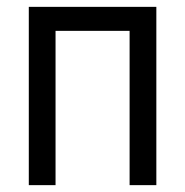

<svg xmlns="http://www.w3.org/2000/svg" viewBox="-20 -540 540 560"><path d="M64 0V-520H436V0H358V-450H142V0Z"/></svg>

Font: HulyMono
Style: Regular
Weight: 400
Monospace: yes
Designer: Belleve Invis
Foundry: Belleve Invis
Version: Version 33.2.5; ttfautohint (v1.8.4)